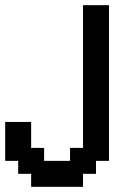

<svg xmlns="http://www.w3.org/2000/svg" viewBox="-20 -720 490 740"><path d="M250 -150V-100H150V-150H100V-250H0V-100H50V-50H100V0H300V-50H350V-100H400V-700H300V-150Z"/></svg>

Font: Analogue OS
Style: Regular
Weight: 400
Designer: AbFarid
Version: Version 1.000